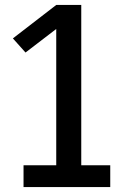

<svg xmlns="http://www.w3.org/2000/svg" viewBox="-20 -755 540 775"><path d="M75 0V-88H207V-638L83 -543L32 -600L207 -735H308V-88H425V0Z"/></svg>

Font: Iosevka Curly Slab Semibold
Style: Regular
Weight: 600
Monospace: yes
Designer: Belleve Invis
Foundry: Belleve Invis
Version: Version 22.1.2; ttfautohint (v1.8.4)